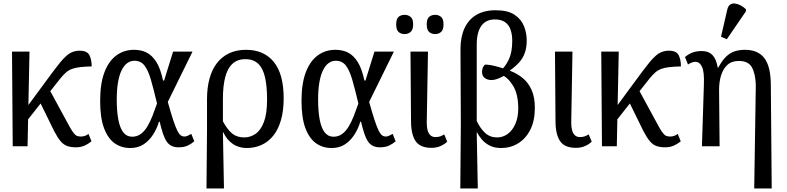

<svg xmlns="http://www.w3.org/2000/svg" viewBox="-20 -828 4455 1087"><path d="M112 -118 116 -200 279 -421Q302 -452 320.5 -474.5Q339 -497 356 -512Q373 -527 391.5 -534Q410 -541 431 -541Q473 -541 486 -516Q499 -491 499 -452Q460 -451 433.5 -448Q407 -445 388 -438Q369 -431 354 -418Q339 -405 321 -383ZM52 0 48 -536H147L136 0ZM410 6Q382 6 361.5 -1Q341 -8 324 -27.5Q307 -47 287 -85L192 -279L250 -339L375 -109Q388 -86 397.5 -74Q407 -62 416.5 -58.5Q426 -55 438 -55Q449 -55 460 -58.5Q471 -62 481 -70L498 -28Q480 -13 458.5 -3.5Q437 6 410 6Z M718 10Q667 10 629 -17Q591 -44 569 -102.5Q547 -161 547 -257Q547 -354 571 -418Q595 -482 638.5 -514Q682 -546 739 -546Q780 -546 811 -530Q842 -514 865.5 -476.5Q889 -439 903 -372H909L960 -536H1070L930 -251Q948 -186 961 -147Q974 -108 984 -88Q994 -68 1003.5 -61.5Q1013 -55 1023 -55Q1033 -55 1043 -59.5Q1053 -64 1063 -70L1080 -28Q1064 -14 1043 -4Q1022 6 991 6Q968 6 951.5 -2Q935 -10 923.5 -27Q912 -44 902.5 -72Q893 -100 884 -139H880Q868 -99 846 -65Q824 -31 792.5 -10.5Q761 10 718 10ZM728 -54Q756 -54 777 -69.5Q798 -85 814 -111.5Q830 -138 843 -171.5Q856 -205 869 -242Q850 -322 834.5 -376Q819 -430 798 -457Q777 -484 741 -484Q718 -484 699.5 -470Q681 -456 668 -429Q655 -402 648 -361Q641 -320 641 -266Q641 -195 650.5 -148Q660 -101 679 -77.5Q698 -54 728 -54Z M1149 239 1152 -93V-267Q1152 -331 1166 -382.5Q1180 -434 1208 -470.5Q1236 -507 1277.5 -526.5Q1319 -546 1373 -546Q1474 -546 1530 -477.5Q1586 -409 1586 -272Q1586 -201 1570.5 -147.5Q1555 -94 1526.5 -59Q1498 -24 1459.5 -7Q1421 10 1377 10Q1331 10 1297 -14Q1263 -38 1244 -79H1242L1248 239ZM1363 -50Q1397 -50 1426.5 -70Q1456 -90 1474 -137Q1492 -184 1492 -265Q1492 -339 1480.5 -390Q1469 -441 1442 -467Q1415 -493 1369 -493Q1324 -493 1296 -467Q1268 -441 1255 -391Q1242 -341 1242 -268V-141Q1268 -93 1295 -71.5Q1322 -50 1363 -50Z M1858 10Q1807 10 1769 -17Q1731 -44 1709 -102.5Q1687 -161 1687 -257Q1687 -354 1711 -418Q1735 -482 1778.5 -514Q1822 -546 1879 -546Q1920 -546 1951 -530Q1982 -514 2005.5 -476.5Q2029 -439 2043 -372H2049L2100 -536H2210L2070 -251Q2088 -186 2101 -147Q2114 -108 2124 -88Q2134 -68 2143.5 -61.5Q2153 -55 2163 -55Q2173 -55 2183 -59.5Q2193 -64 2203 -70L2220 -28Q2204 -14 2183 -4Q2162 6 2131 6Q2108 6 2091.5 -2Q2075 -10 2063.5 -27Q2052 -44 2042.5 -72Q2033 -100 2024 -139H2020Q2008 -99 1986 -65Q1964 -31 1932.5 -10.5Q1901 10 1858 10ZM1868 -54Q1896 -54 1917 -69.5Q1938 -85 1954 -111.5Q1970 -138 1983 -171.5Q1996 -205 2009 -242Q1990 -322 1974.5 -376Q1959 -430 1938 -457Q1917 -484 1881 -484Q1858 -484 1839.5 -470Q1821 -456 1808 -429Q1795 -402 1788 -361Q1781 -320 1781 -266Q1781 -195 1790.5 -148Q1800 -101 1819 -77.5Q1838 -54 1868 -54Z M2422 9Q2360 9 2334 -27.5Q2308 -64 2307 -138L2304 -536H2403L2396 -134Q2396 -108 2401 -90Q2406 -72 2417 -62Q2428 -52 2445 -52Q2462 -52 2472.5 -56Q2483 -60 2495 -67L2512 -26Q2498 -12 2475 -1.5Q2452 9 2422 9ZM2444 -635Q2423 -635 2409.5 -647Q2396 -659 2396 -690Q2396 -721 2409.5 -732.5Q2423 -744 2444 -744Q2463 -744 2477 -732.5Q2491 -721 2491 -690Q2491 -659 2477 -647Q2463 -635 2444 -635ZM2271 -635Q2250 -635 2236.5 -647Q2223 -659 2223 -690Q2223 -721 2236.5 -732.5Q2250 -744 2271 -744Q2290 -744 2304.5 -732.5Q2319 -721 2319 -690Q2319 -659 2304.5 -647Q2290 -635 2271 -635Z M2586 239 2589 -126 2587 -550Q2587 -618 2609.5 -667.5Q2632 -717 2676.5 -743.5Q2721 -770 2786 -770Q2855 -770 2893 -744.5Q2931 -719 2946.5 -680Q2962 -641 2962 -600Q2962 -560 2951.5 -529.5Q2941 -499 2920 -475.5Q2899 -452 2868 -430V-427Q2908 -412 2940 -385.5Q2972 -359 2990 -318Q3008 -277 3008 -217Q3008 -145 2982.5 -94Q2957 -43 2913.5 -16.5Q2870 10 2817 10Q2779 10 2752 -4Q2725 -18 2707.5 -39Q2690 -60 2681 -78H2679L2685 239ZM2794 -50Q2827 -50 2854 -69.5Q2881 -89 2897.5 -126Q2914 -163 2914 -214Q2914 -295 2884.5 -343Q2855 -391 2815 -407L2811 -424Q2841 -450 2860.5 -491Q2880 -532 2880 -596Q2880 -634 2870 -661.5Q2860 -689 2838 -703.5Q2816 -718 2782 -718Q2731 -718 2705 -681.5Q2679 -645 2679 -576V-143Q2699 -101 2726.5 -75.5Q2754 -50 2794 -50ZM2766 -375Q2741 -374 2725 -386Q2709 -398 2709 -421Q2709 -429 2712 -440.5Q2715 -452 2725 -462Q2738 -463 2759.5 -459Q2781 -455 2805.5 -448Q2830 -441 2852 -432V-411Q2846 -406 2830 -397Q2814 -388 2796 -381.5Q2778 -375 2766 -375Z M3240 9Q3178 9 3152 -27.5Q3126 -64 3125 -138L3122 -536H3221L3214 -134Q3214 -108 3219 -90Q3224 -72 3235 -62Q3246 -52 3263 -52Q3280 -52 3290.5 -56Q3301 -60 3313 -67L3330 -26Q3316 -12 3293 -1.5Q3270 9 3240 9Z M3448 -118 3452 -200 3615 -421Q3638 -452 3656.5 -474.5Q3675 -497 3692 -512Q3709 -527 3727.5 -534Q3746 -541 3767 -541Q3809 -541 3822 -516Q3835 -491 3835 -452Q3796 -451 3769.5 -448Q3743 -445 3724 -438Q3705 -431 3690 -418Q3675 -405 3657 -383ZM3388 0 3384 -536H3483L3472 0ZM3746 6Q3718 6 3697.5 -1Q3677 -8 3660 -27.5Q3643 -47 3623 -85L3528 -279L3586 -339L3711 -109Q3724 -86 3733.5 -74Q3743 -62 3752.5 -58.5Q3762 -55 3774 -55Q3785 -55 3796 -58.5Q3807 -62 3817 -70L3834 -28Q3816 -13 3794.5 -3.5Q3773 6 3746 6Z M4250 239 4259 -346Q4257 -410 4237 -446.5Q4217 -483 4163 -483Q4122 -483 4097.5 -460Q4073 -437 4062 -400Q4051 -363 4051 -320L4054 0H3954L3965 -347Q3968 -421 3954.5 -449.5Q3941 -478 3917 -478Q3908 -478 3898 -474.5Q3888 -471 3875 -463L3858 -505Q3878 -522 3900.5 -530.5Q3923 -539 3951 -539Q3977 -539 3995 -530Q4013 -521 4025 -501Q4037 -481 4043 -446H4047Q4069 -487 4092 -508.5Q4115 -530 4141 -538Q4167 -546 4197 -546Q4271 -546 4307 -499.5Q4343 -453 4344 -350L4349 239ZM4095 -606 4062 -620 4098 -776Q4103 -795 4114.5 -802.5Q4126 -810 4141.5 -808Q4157 -806 4173 -797.5Q4189 -789 4203 -776V-764Z"/></svg>

Font: Noto Serif SemiCondensed
Style: Regular
Weight: 400
Width: 4
Designer: Monotype Design Team
Foundry: Monotype Imaging Inc.
Version: Version 2.013